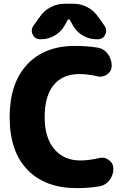

<svg xmlns="http://www.w3.org/2000/svg" viewBox="-20 -1008 686 1018"><path d="M505.9 -169.9Q513.7 -171.9 521.5 -171.9Q541 -171.9 557.6 -159.2Q581.1 -142.6 581.1 -113.3Q581.1 -90.8 571.3 -70.3Q561.5 -49.8 543.9 -36.1Q526.4 -22.5 503.9 -19.5Q449.2 -10.7 392.6 -10.7Q388.7 -10.7 384.8 -10.7Q219.7 -10.7 125.5 -107.9Q31.2 -205.1 31.2 -387.7Q31.2 -565.4 123 -665Q214.8 -764.6 377.9 -764.6Q438.5 -764.6 495.1 -755.9Q529.3 -751 550.8 -723.1Q572.3 -695.3 572.3 -660.2Q572.3 -630.9 548.8 -614.3Q532.2 -601.6 511.7 -601.6Q504.9 -601.6 496.1 -603.5Q445.3 -615.2 402.3 -615.2Q400.4 -615.2 398.4 -615.2Q312.5 -615.2 264.6 -557.1Q216.8 -499 216.8 -387.7Q216.8 -277.3 268.1 -217.3Q319.3 -157.2 405.3 -157.2Q451.2 -157.2 505.9 -169.9ZM349.6 -903.3Q347.7 -906.2 344.7 -906.2Q341.8 -906.2 339.8 -903.3L323.2 -874Q304.7 -839.8 270.5 -819.8Q236.3 -799.8 197.3 -799.8H193.4Q166 -799.8 154.3 -823.2Q148.4 -834 148.4 -844.7Q148.4 -857.4 156.2 -870.1L190.4 -918Q212.9 -951.2 248 -969.7Q283.2 -988.3 323.2 -988.3H368.2Q408.2 -988.3 443.4 -969.7Q478.5 -951.2 501 -918L535.2 -870.1Q543 -857.4 543 -844.7Q543 -834 537.1 -823.2Q525.4 -799.8 498 -799.8H492.2Q453.1 -799.8 418.9 -819.8Q384.8 -839.8 366.2 -874Z"/></svg>

Font: Gen Jyuu GothicX Heavy
Style: Bold
Weight: 900
Designer: [Source Han Sans]
Ryoko NISHIZUKA  (kana & ideographs); Paul D. Hunt (Latin, Greek & Cyrillic); Wenlong ZHANG  (bopomofo
Version: Version 1.002.20150607